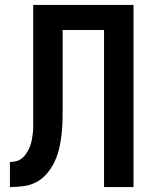

<svg xmlns="http://www.w3.org/2000/svg" viewBox="-20 -755 640 775"><path d="M20 0V-101Q34 -101 47.5 -105Q61 -109 71 -118Q81 -127 88.5 -139Q96 -151 101 -164Q106 -177 108.5 -190.5Q111 -204 112.5 -217.5Q114 -231 114 -245Q114 -259 114 -273Q114 -288 114 -303.5Q114 -319 114 -335V-735H519V0H400V-634H233V-335Q233 -335 233 -334.5Q233 -334 233 -334V-332Q233 -332 233 -332Q233 -332 233 -332V-330Q233 -302 232.5 -273.5Q232 -245 229 -216.5Q226 -188 220 -160.5Q214 -133 202.5 -107Q191 -81 173 -58.5Q155 -36 130.5 -22Q106 -8 77.5 -4Q49 0 20 0Z"/></svg>

Font: Iosevka SS04 Extended
Style: Bold
Weight: 700
Width: 7
Monospace: yes
Designer: Belleve Invis
Foundry: Belleve Invis
Version: Version 19.0.0; ttfautohint (v1.8.4)